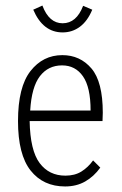

<svg xmlns="http://www.w3.org/2000/svg" viewBox="-20 -663 440 693"><path d="M215 10Q136 10 90.5 -47.5Q45 -105 45 -226Q45 -349 90 -406.5Q135 -464 205 -464Q269 -464 310 -416Q351 -368 351 -256Q351 -241 350 -226H87Q89 -120 123 -74.5Q157 -29 216 -29Q250 -29 274 -44Q298 -59 316 -84L342 -58Q319 -26 287.5 -8Q256 10 215 10ZM89 -264H307Q307 -348 279.5 -387.5Q252 -427 204 -427Q154 -427 124 -388Q94 -349 89 -264ZM280 -642 313 -628Q296 -587 268.5 -566.5Q241 -546 206 -546Q135 -546 100 -628L133 -643Q157 -579 206 -579Q256 -579 280 -642Z"/></svg>

Font: Inconsolata Condensed Light
Style: Regular
Weight: 300
Width: 3
Monospace: yes
Designer: Raph Levien, Cyreal, Brenton Simpson
Foundry: Raph Levien, Cyreal, Google
Version: Version 3.001; ttfautohint (v1.8.2.53-6de2)